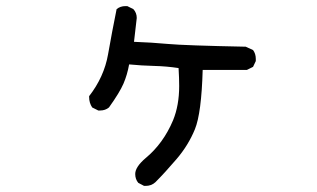

<svg xmlns="http://www.w3.org/2000/svg" viewBox="-20 -558 1040 629"><path d="M457 51H452L433 41Q423 29 423 12Q423 -11 457 -40Q515 -88 547 -164Q567 -213 567 -276Q567 -302 565 -335Q526 -341 485 -342Q444 -343 403 -347Q397 -313 384.5 -284Q372 -255 337 -206Q325 -196 308 -196H302L282 -206Q272 -221 272 -240V-243Q321 -306 334 -380Q347 -454 362 -528Q374 -538 391 -538H397L417 -528Q428 -516 428 -499L419 -421Q476 -419 530.5 -414Q585 -409 785 -405L809 -394Q818 -382 818 -365V-358L809 -339L789 -329H644Q640 -187 618.5 -134.5Q597 -82 558.5 -37Q520 8 489 39Q476 51 457 51Z"/></svg>

Font: Xiaolai SC
Style: Regular
Weight: 400
Designer: Nozomi Seto 瀬戸のぞみ
Version: Version 3.11;December 4, 2020;FontCreator 13.0.0.2613 64-bit